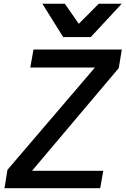

<svg xmlns="http://www.w3.org/2000/svg" viewBox="-20 -984 657 1004"><path d="M19 -96 476.5 -631H138.5L155 -725H617L601 -628L147.5 -91H520L504 0H3.5ZM201.5 -964.5H319L392 -859.5L496.5 -964.5H616.5L454.5 -790H310.5Z"/></svg>

Font: JuliaMono MediumItalic
Style: Regular
Weight: 500
Italic angle: -9°
Monospace: yes
Designer: cormullion
Foundry: corm
Version: Version 0.049; ttfautohint (v1.8.4)